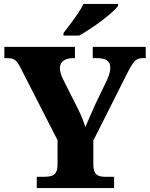

<svg xmlns="http://www.w3.org/2000/svg" viewBox="-20 -951 758 971"><path d="M166 0V-57H207Q226 -57 240.5 -61.5Q255 -66 263 -79.5Q271 -93 271 -121V-242L86 -604Q76 -624 67.5 -635.5Q59 -647 47.5 -652Q36 -657 15 -657H2V-714H359V-657H349Q318 -657 300.5 -643.5Q283 -630 283 -607Q283 -595 287 -580.5Q291 -566 298 -552L372 -405Q387 -376 395.5 -354Q404 -332 412 -309Q423 -335 436.5 -366Q450 -397 465 -430L521 -546Q532 -570 535 -585Q538 -600 538 -606Q538 -634 521 -645.5Q504 -657 470 -657H449V-714H717V-657H702Q684 -657 672.5 -650.5Q661 -644 650 -627.5Q639 -611 623 -580L452 -240V-121Q452 -93 459.5 -79.5Q467 -66 480 -61.5Q493 -57 508 -57H557V0ZM301 -784Q316 -803 335.5 -829Q355 -855 373.5 -882Q392 -909 402 -931H577V-921Q568 -908 545.5 -888Q523 -868 494 -846Q465 -824 435 -804.5Q405 -785 380 -771H301Z"/></svg>

Font: Noto Serif Tibetan ExtraBold
Style: Regular
Weight: 800
Version: Version 2.103